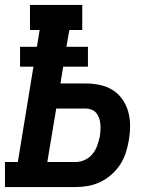

<svg xmlns="http://www.w3.org/2000/svg" viewBox="-24 -755 644 775"><path d="M-4 0V-101H48L111 -486H57V-566H125L136 -634H97V-735H308V-634H256L244 -566H331V-486H231L220 -418H322Q351 -418 379.5 -412Q408 -406 431 -391.5Q454 -377 470 -354Q486 -331 493.5 -304.5Q501 -278 501 -248Q501 -218 496 -189Q492 -164 484 -139Q476 -114 461.5 -91.5Q447 -69 426 -50.5Q405 -32 381 -20.5Q357 -9 331.5 -4.5Q306 0 281 0ZM281 -101Q300 -101 318.5 -109.5Q337 -118 349.5 -133.5Q362 -149 368.5 -167.5Q375 -186 379 -205Q381 -217 381.5 -230Q382 -243 381 -255Q380 -267 376 -278.5Q372 -290 364.5 -299Q357 -308 345.5 -312.5Q334 -317 322 -317H203L167 -101Z"/></svg>

Font: Iosevka Etoile Oblique
Style: Bold
Weight: 700
Italic angle: -9°
Designer: Belleve Invis
Foundry: Belleve Invis
Version: Version 15.5.2; ttfautohint (v1.8.4)